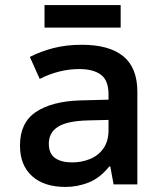

<svg xmlns="http://www.w3.org/2000/svg" viewBox="-20 -729 640 759"><path d="M239 10Q154 10 106.5 -33Q59 -76 59 -154Q59 -244 121.5 -286Q184 -328 294 -332L409 -335V-356Q409 -411 379 -433.5Q349 -456 293 -456Q253 -456 213.5 -446Q174 -436 137 -417L98 -504Q141 -526 191.5 -539Q242 -552 303 -552Q412 -552 467.5 -506.5Q523 -461 523 -366V0H429L416 -71H412Q375 -25 330.5 -7.5Q286 10 239 10ZM265 -87Q303 -87 336 -100.5Q369 -114 389 -142.5Q409 -171 409 -215V-255L328 -253Q246 -251 209.5 -228Q173 -205 173 -161Q173 -122 197.5 -104.5Q222 -87 265 -87ZM156 -620V-709H457V-620Z"/></svg>

Font: Noto Sans Mono SemiBold
Style: Regular
Weight: 600
Designer: Monotype Design Team
Foundry: Monotype Imaging Inc.
Version: Version 2.014; ttfautohint (v1.8.4.7-5d5b)